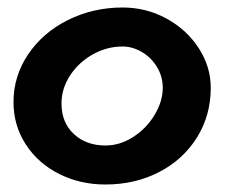

<svg xmlns="http://www.w3.org/2000/svg" viewBox="-20 -488 599 512"><path d="M16 -216Q16 -285 55 -343Q94 -401 161 -434.5Q228 -468 307 -468Q370 -468 424 -438.5Q478 -409 510 -359.5Q542 -310 542 -254Q542 -180 505 -121Q468 -62 404 -29Q340 4 261 4Q194 4 138 -24Q82 -52 49 -102.5Q16 -153 16 -216ZM414 -254Q414 -284 398.5 -309.5Q383 -335 358 -349.5Q333 -364 307 -364Q265 -364 227.5 -343Q190 -322 167 -287Q144 -252 144 -212Q144 -161 177 -130.5Q210 -100 261 -100Q300 -100 335.5 -123Q371 -146 392.5 -182Q414 -218 414 -254Z"/></svg>

Font: Mali
Style: Bold Italic
Weight: 700
Italic angle: -10°
Version: Version 1.000; ttfautohint (v1.6)